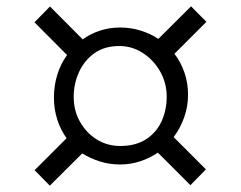

<svg xmlns="http://www.w3.org/2000/svg" viewBox="-20 -681 762 607"><path d="M190.5 -244Q171.5 -270.5 161 -303.2Q150.5 -336 150.5 -373Q150.5 -410.5 161.2 -445Q172 -479.5 192 -507L89 -610.5L138 -660.5L241.5 -556.5Q266.5 -574.5 296.2 -584.2Q326 -594 359.5 -594Q393 -594 424 -584.5Q455 -575 480.5 -558L584 -661L632.5 -612L531.5 -511Q551.5 -485 563 -452Q574.5 -419 574.5 -382Q574.5 -344 562.2 -309.8Q550 -275.5 529 -247.5L631 -145.5L582 -95.5L479 -198.5Q453.5 -181 423 -171Q392.5 -161 359.5 -161Q326 -161 296 -170.5Q266 -180 240 -196L137.5 -94L89.5 -143ZM360 -219.5Q409 -219.5 441.8 -240.8Q474.5 -262 490.8 -297.5Q507 -333 507 -375.5Q507 -418 486.8 -454.2Q466.5 -490.5 432.2 -513Q398 -535.5 357 -535.5Q310.5 -535.5 278.5 -512.8Q246.5 -490 229.8 -453.2Q213 -416.5 213 -374.5Q213 -331.5 232.8 -296.2Q252.5 -261 285.8 -240.2Q319 -219.5 360 -219.5Z"/></svg>

Font: Merriweather 28pt Light
Style: Regular
Weight: 300
Version: Version 2.100